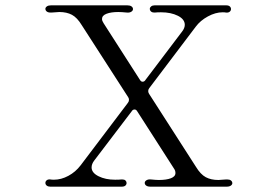

<svg xmlns="http://www.w3.org/2000/svg" viewBox="-20 -699 1040 719"><path d="M168 0Q160 0 155 -4Q150 -8 150 -14Q150 -20 155 -24Q160 -28 169 -27Q173 -26 182 -26Q209 -26 236 -40.5Q263 -55 282 -80L459 -314Q463 -319 463 -325Q463 -331 460 -335L286 -605Q269 -633 249.5 -643.5Q230 -654 202 -654Q195 -654 173 -652H169Q160 -652 155 -656Q150 -660 150 -666Q150 -671 155.5 -675Q161 -679 171 -679H457Q467 -679 472.5 -675Q478 -671 478 -665Q478 -659 471.5 -655Q465 -651 455 -652Q435 -654 423 -654Q396 -654 379 -647.5Q362 -641 362 -628Q362 -621 368 -612L504 -400Q508 -393 514 -393Q521 -393 525 -400L662 -581Q672 -594 672 -606Q672 -627 646 -640Q620 -653 583 -653Q568 -653 560 -652H557Q550 -652 545.5 -656Q541 -660 541 -666Q541 -671 546 -675Q551 -679 559 -679H827Q836 -679 840.5 -675Q845 -671 845 -665Q845 -659 840 -655Q835 -651 826 -652Q822 -653 814 -653Q787 -653 758.5 -637.5Q730 -622 713 -599L539 -369Q535 -364 535 -358Q535 -353 538 -348L714 -74Q731 -46 750.5 -35.5Q770 -25 798 -25Q805 -25 827 -27H831Q840 -27 845 -23Q850 -19 850 -13Q850 -8 844.5 -4Q839 0 829 0H543Q533 0 527.5 -4Q522 -8 522 -14Q522 -20 528.5 -24Q535 -28 545 -27Q565 -25 575 -25Q603 -25 620 -31.5Q637 -38 637 -51Q637 -60 632 -67L494 -282Q490 -289 484 -289Q477 -289 473 -282L333 -98Q323 -85 323 -72Q323 -52 349 -39Q375 -26 411 -26Q427 -26 435 -27H438Q446 -27 450 -23Q454 -19 454 -14Q454 -8 449.5 -4Q445 0 436 0Z"/></svg>

Font: Hina Mincho
Style: Regular
Weight: 400
Designer: satsuyako
Foundry: satsuyako
Version: Version 1.100